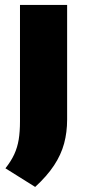

<svg xmlns="http://www.w3.org/2000/svg" viewBox="-20 -615 353 778"><path d="M122.5 142.5 2 67Q25 38 37.8 10.2Q50.5 -17.5 55.8 -49.5Q61 -81.5 61 -123V-595H252V-130Q252 -79 239.8 -33.5Q227.5 12 199 55.2Q170.5 98.5 122.5 142.5Z"/></svg>

Font: Encode Sans SC ExtraBold
Style: Regular
Weight: 800
Version: Version 3.002